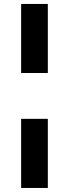

<svg xmlns="http://www.w3.org/2000/svg" viewBox="-20 -822 342 951"><path d="M84.7 -802.4H216.9V-460.4H84.7ZM84.7 -233.4H216.9V109H84.7Z"/></svg>

Font: Alexandria
Style: Regular
Weight: 400
Designer: Mohamed Gaber
Foundry: Kief Type Foundry
Version: Version 5.100